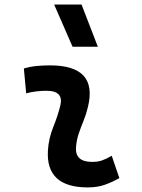

<svg xmlns="http://www.w3.org/2000/svg" viewBox="-20 -815 626 845"><path d="M471.7 -129.4 505.4 -31.2Q475.6 -14.2 442.4 -2.2Q409.2 9.8 366.2 9.8Q180.7 9.8 190.9 -153.3Q194.3 -206.5 214.4 -255.9Q234.4 -305.2 245.1 -349.1Q262.2 -415.5 184.6 -415.5Q138.2 -415.5 95.2 -404.3L85 -513.7Q113.8 -522 142.6 -524.7Q171.4 -527.3 200.2 -527.3Q411.6 -527.3 367.2 -345.2Q359.4 -312 347.7 -283.4Q335.9 -254.9 326.4 -226.8Q316.9 -198.7 314.5 -166.5Q310.1 -102.5 385.3 -102.5Q409.7 -102.5 428 -108.6Q446.3 -114.7 471.7 -129.4ZM299.3 -609.4 218.3 -794.9H338.9L410.6 -609.4Z"/></svg>

Font: Cascadia Code NF SemiBold
Style: Italic
Weight: 600
Italic angle: -10°
Monospace: yes
Designer: Aaron Bell
Foundry: Saja Typeworks
Version: Version 2404.023; ttfautohint (v1.8.4)